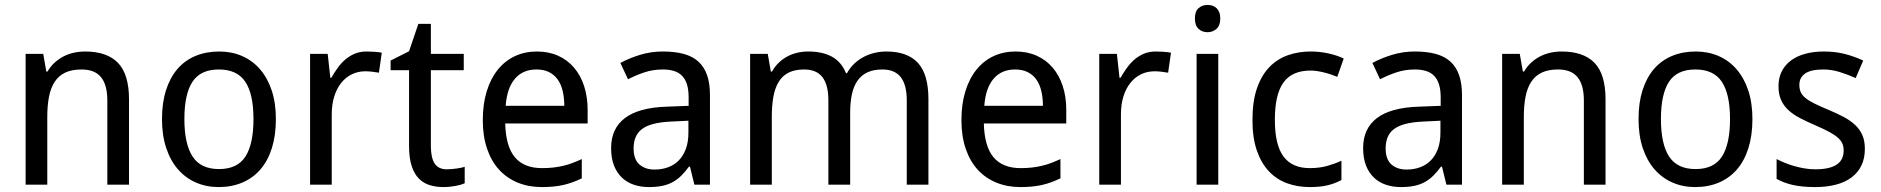

<svg xmlns="http://www.w3.org/2000/svg" viewBox="-20 -757 7709 787"><path d="M419.9 0V-345.2Q419.9 -408.7 394.3 -440.4Q368.7 -472.2 314 -472.2Q274.4 -472.2 247.6 -459.5Q220.7 -446.8 204.3 -421.9Q188 -397 180.9 -360.8Q173.8 -324.7 173.8 -277.8V0H85V-536.1H157.2L169.9 -463.9H174.8Q187 -484.9 203.9 -500.2Q220.7 -515.6 240.7 -525.9Q260.7 -536.1 283.2 -541Q305.7 -545.9 329.1 -545.9Q418.5 -545.9 463.6 -499.3Q508.8 -452.6 508.8 -350.1V0Z M1110.8 -269Q1110.8 -202.1 1094.5 -150.1Q1078.1 -98.1 1047.6 -62.7Q1017.1 -27.3 973.6 -8.8Q930.2 9.8 876 9.8Q825.7 9.8 783.2 -8.8Q740.7 -27.3 709.7 -62.7Q678.7 -98.1 661.4 -150.1Q644 -202.1 644 -269Q644 -335.4 660.4 -387Q676.8 -438.5 707 -473.9Q737.3 -509.3 781 -527.6Q824.7 -545.9 878.9 -545.9Q929.2 -545.9 971.7 -527.6Q1014.2 -509.3 1045.2 -473.9Q1076.2 -438.5 1093.5 -387Q1110.8 -335.4 1110.8 -269ZM735.8 -269Q735.8 -167 769.3 -115.5Q802.7 -64 877.9 -64Q953.1 -64 986.1 -115.5Q1019 -167 1019 -269Q1019 -371.1 985.6 -421.6Q952.1 -472.2 877 -472.2Q801.8 -472.2 768.8 -421.6Q735.8 -371.1 735.8 -269Z M1482.9 -545.9Q1497.1 -545.9 1514.6 -544.7Q1532.2 -543.5 1544.9 -541L1533.2 -459Q1519.5 -461.4 1505.1 -463.1Q1490.7 -464.8 1478 -464.8Q1447.3 -464.8 1421.9 -452.4Q1396.5 -439.9 1378.2 -416.7Q1359.9 -393.6 1349.9 -361.1Q1339.8 -328.6 1339.8 -289.1V0H1251V-536.1H1323.2L1334 -438H1337.9Q1350.1 -459 1364 -478.5Q1377.9 -498 1395.3 -512.9Q1412.6 -527.8 1434.1 -536.9Q1455.6 -545.9 1482.9 -545.9Z M1812 -63Q1820.8 -63 1831.8 -64Q1842.8 -64.9 1853 -66.4Q1863.3 -67.9 1871.8 -69.8Q1880.4 -71.8 1884.8 -73.2V-5.9Q1878.4 -2.9 1868.7 0Q1858.9 2.9 1847.2 5.1Q1835.4 7.3 1822.8 8.5Q1810.1 9.8 1797.9 9.8Q1767.6 9.8 1741.7 2Q1715.8 -5.9 1697 -24.9Q1678.2 -43.9 1667.5 -76.4Q1656.7 -108.9 1656.7 -158.2V-469.2H1581.1V-508.8L1656.7 -546.9L1694.8 -659.2H1746.1V-536.1H1880.9V-469.2H1746.1V-158.2Q1746.1 -110.8 1761.5 -86.9Q1776.9 -63 1812 -63Z M2200.7 9.8Q2147 9.8 2102.5 -8.3Q2058.1 -26.4 2026.1 -61Q1994.1 -95.7 1976.6 -147Q1959 -198.2 1959 -264.2Q1959 -330.6 1975.1 -382.8Q1991.2 -435.1 2020.5 -471.4Q2049.8 -507.8 2090.6 -526.9Q2131.3 -545.9 2180.7 -545.9Q2229 -545.9 2267.6 -528.6Q2306.2 -511.2 2333 -479.7Q2359.9 -448.2 2374.3 -404.1Q2388.7 -359.9 2388.7 -306.2V-251H2050.8Q2053.2 -156.7 2090.6 -112.3Q2127.9 -67.9 2201.7 -67.9Q2226.6 -67.9 2247.8 -70.3Q2269 -72.8 2288.8 -77.4Q2308.6 -82 2327.1 -89.1Q2345.7 -96.2 2364.7 -105V-25.9Q2345.2 -16.6 2326.4 -9.8Q2307.6 -2.9 2287.8 1.5Q2268.1 5.9 2246.8 7.8Q2225.6 9.8 2200.7 9.8ZM2178.7 -472.2Q2123 -472.2 2090.6 -434.1Q2058.1 -396 2052.7 -323.2H2293Q2293 -356.4 2286.4 -384Q2279.8 -411.6 2265.9 -431.2Q2252 -450.7 2230.5 -461.4Q2209 -472.2 2178.7 -472.2Z M2826.2 0 2808.1 -74.2H2804.2Q2788.1 -52.2 2772 -36.4Q2755.9 -20.5 2736.8 -10.3Q2717.8 0 2694.3 4.9Q2670.9 9.8 2640.1 9.8Q2606.4 9.8 2578.1 0.2Q2549.8 -9.3 2529.1 -29.1Q2508.3 -48.8 2496.6 -78.9Q2484.9 -108.9 2484.9 -149.9Q2484.9 -230 2541.3 -272.9Q2597.7 -315.9 2712.9 -319.8L2802.7 -323.2V-356.9Q2802.7 -389.6 2795.7 -411.6Q2788.6 -433.6 2775.1 -447Q2761.7 -460.4 2741.9 -466.3Q2722.2 -472.2 2696.8 -472.2Q2656.2 -472.2 2621.3 -460.4Q2586.4 -448.7 2554.2 -432.1L2522.9 -499Q2559.1 -518.6 2603.5 -532.2Q2647.9 -545.9 2696.8 -545.9Q2746.6 -545.9 2783 -535.9Q2819.3 -525.9 2843 -504.2Q2866.7 -482.4 2878.4 -448.7Q2890.1 -415 2890.1 -367.2V0ZM2663.1 -62Q2692.9 -62 2718.3 -71.3Q2743.7 -80.6 2762.2 -99.4Q2780.8 -118.2 2791.3 -146.7Q2801.8 -175.3 2801.8 -213.9V-262.2L2731.9 -258.8Q2688 -256.8 2658.2 -249Q2628.4 -241.2 2610.6 -227.3Q2592.8 -213.4 2585 -193.6Q2577.1 -173.8 2577.1 -148.9Q2577.1 -104 2600.8 -83Q2624.5 -62 2663.1 -62Z M3696.8 0V-345.2Q3696.8 -408.7 3672.4 -440.4Q3647.9 -472.2 3596.7 -472.2Q3561 -472.2 3536.1 -460.7Q3511.2 -449.2 3495.4 -427Q3479.5 -404.8 3472.2 -371.8Q3464.8 -338.9 3464.8 -295.9V0H3375.5V-345.2Q3375.5 -408.7 3351.3 -440.4Q3327.1 -472.2 3275.9 -472.2Q3238.3 -472.2 3212.9 -459.5Q3187.5 -446.8 3172.1 -421.9Q3156.7 -397 3150.1 -360.8Q3143.6 -324.7 3143.6 -277.8V0H3054.7V-536.1H3127L3139.6 -463.9H3144.5Q3156.2 -484.9 3172.4 -500.2Q3188.5 -515.6 3207.8 -525.9Q3227.1 -536.1 3248.8 -541Q3270.5 -545.9 3293 -545.9Q3351.6 -545.9 3390.4 -524.4Q3429.2 -502.9 3447.8 -457H3451.7Q3464.4 -480 3482.2 -496.6Q3500 -513.2 3521.2 -524.2Q3542.5 -535.2 3565.9 -540.5Q3589.4 -545.9 3613.8 -545.9Q3699.2 -545.9 3742.4 -499.3Q3785.6 -452.6 3785.6 -350.1V0Z M4162.6 9.8Q4108.9 9.8 4064.5 -8.3Q4020 -26.4 3988 -61Q3956.1 -95.7 3938.5 -147Q3920.9 -198.2 3920.9 -264.2Q3920.9 -330.6 3937 -382.8Q3953.1 -435.1 3982.4 -471.4Q4011.7 -507.8 4052.5 -526.9Q4093.3 -545.9 4142.6 -545.9Q4190.9 -545.9 4229.5 -528.6Q4268.1 -511.2 4294.9 -479.7Q4321.8 -448.2 4336.2 -404.1Q4350.6 -359.9 4350.6 -306.2V-251H4012.7Q4015.1 -156.7 4052.5 -112.3Q4089.8 -67.9 4163.6 -67.9Q4188.5 -67.9 4209.7 -70.3Q4231 -72.8 4250.7 -77.4Q4270.5 -82 4289.1 -89.1Q4307.6 -96.2 4326.7 -105V-25.9Q4307.1 -16.6 4288.3 -9.8Q4269.5 -2.9 4249.8 1.5Q4230 5.9 4208.7 7.8Q4187.5 9.8 4162.6 9.8ZM4140.6 -472.2Q4085 -472.2 4052.5 -434.1Q4020 -396 4014.6 -323.2H4254.9Q4254.9 -356.4 4248.3 -384Q4241.7 -411.6 4227.8 -431.2Q4213.9 -450.7 4192.4 -461.4Q4170.9 -472.2 4140.6 -472.2Z M4717.8 -545.9Q4731.9 -545.9 4749.5 -544.7Q4767.1 -543.5 4779.8 -541L4768.1 -459Q4754.4 -461.4 4740 -463.1Q4725.6 -464.8 4712.9 -464.8Q4682.1 -464.8 4656.7 -452.4Q4631.3 -439.9 4613 -416.7Q4594.7 -393.6 4584.7 -361.1Q4574.7 -328.6 4574.7 -289.1V0H4485.8V-536.1H4558.1L4568.8 -438H4572.8Q4585 -459 4598.9 -478.5Q4612.8 -498 4630.1 -512.9Q4647.5 -527.8 4668.9 -536.9Q4690.4 -545.9 4717.8 -545.9Z M4973.6 0H4884.8V-536.1H4973.6ZM4877.9 -681.2Q4877.9 -710.4 4892.8 -723.6Q4907.7 -736.8 4929.7 -736.8Q4940.4 -736.8 4950 -733.6Q4959.5 -730.5 4966.6 -723.6Q4973.6 -716.8 4977.8 -706.3Q4981.9 -695.8 4981.9 -681.2Q4981.9 -652.8 4966.6 -638.9Q4951.2 -625 4929.7 -625Q4907.7 -625 4892.8 -638.7Q4877.9 -652.3 4877.9 -681.2Z M5348.6 9.8Q5299.3 9.8 5256.3 -5.6Q5213.4 -21 5181.6 -54.4Q5149.9 -87.9 5131.8 -139.9Q5113.8 -191.9 5113.8 -265.1Q5113.8 -341.8 5132.3 -395.3Q5150.9 -448.7 5183.3 -482.2Q5215.8 -515.6 5259.3 -530.8Q5302.7 -545.9 5352.5 -545.9Q5390.6 -545.9 5427 -537.6Q5463.4 -529.3 5487.8 -517.1L5461.4 -441.9Q5450.2 -446.8 5436.5 -451.4Q5422.9 -456.1 5408.2 -459.7Q5393.6 -463.4 5379.4 -465.6Q5365.2 -467.8 5352.5 -467.8Q5275.9 -467.8 5240.7 -418.7Q5205.6 -369.6 5205.6 -266.1Q5205.6 -163.1 5241 -115.5Q5276.4 -67.9 5348.6 -67.9Q5388.2 -67.9 5420.2 -76.9Q5452.1 -85.9 5478.5 -98.1V-19Q5452.1 -4.9 5422.1 2.4Q5392.1 9.8 5348.6 9.8Z M5908.7 0 5890.6 -74.2H5886.7Q5870.6 -52.2 5854.5 -36.4Q5838.4 -20.5 5819.3 -10.3Q5800.3 0 5776.9 4.9Q5753.4 9.8 5722.7 9.8Q5689 9.8 5660.6 0.2Q5632.3 -9.3 5611.6 -29.1Q5590.8 -48.8 5579.1 -78.9Q5567.4 -108.9 5567.4 -149.9Q5567.4 -230 5623.8 -272.9Q5680.2 -315.9 5795.4 -319.8L5885.3 -323.2V-356.9Q5885.3 -389.6 5878.2 -411.6Q5871.1 -433.6 5857.7 -447Q5844.2 -460.4 5824.5 -466.3Q5804.7 -472.2 5779.3 -472.2Q5738.8 -472.2 5703.9 -460.4Q5668.9 -448.7 5636.7 -432.1L5605.5 -499Q5641.6 -518.6 5686 -532.2Q5730.5 -545.9 5779.3 -545.9Q5829.1 -545.9 5865.5 -535.9Q5901.9 -525.9 5925.5 -504.2Q5949.2 -482.4 5960.9 -448.7Q5972.7 -415 5972.7 -367.2V0ZM5745.6 -62Q5775.4 -62 5800.8 -71.3Q5826.2 -80.6 5844.7 -99.4Q5863.3 -118.2 5873.8 -146.7Q5884.3 -175.3 5884.3 -213.9V-262.2L5814.5 -258.8Q5770.5 -256.8 5740.7 -249Q5710.9 -241.2 5693.1 -227.3Q5675.3 -213.4 5667.5 -193.6Q5659.7 -173.8 5659.7 -148.9Q5659.7 -104 5683.3 -83Q5707 -62 5745.6 -62Z M6472.2 0V-345.2Q6472.2 -408.7 6446.5 -440.4Q6420.9 -472.2 6366.2 -472.2Q6326.7 -472.2 6299.8 -459.5Q6272.9 -446.8 6256.6 -421.9Q6240.2 -397 6233.2 -360.8Q6226.1 -324.7 6226.1 -277.8V0H6137.2V-536.1H6209.5L6222.2 -463.9H6227.1Q6239.3 -484.9 6256.1 -500.2Q6272.9 -515.6 6293 -525.9Q6313 -536.1 6335.4 -541Q6357.9 -545.9 6381.3 -545.9Q6470.7 -545.9 6515.9 -499.3Q6561 -452.6 6561 -350.1V0Z M7163.1 -269Q7163.1 -202.1 7146.7 -150.1Q7130.4 -98.1 7099.9 -62.7Q7069.3 -27.3 7025.9 -8.8Q6982.4 9.8 6928.2 9.8Q6877.9 9.8 6835.4 -8.8Q6793 -27.3 6762 -62.7Q6731 -98.1 6713.6 -150.1Q6696.3 -202.1 6696.3 -269Q6696.3 -335.4 6712.6 -387Q6729 -438.5 6759.3 -473.9Q6789.6 -509.3 6833.3 -527.6Q6877 -545.9 6931.2 -545.9Q6981.4 -545.9 7023.9 -527.6Q7066.4 -509.3 7097.4 -473.9Q7128.4 -438.5 7145.8 -387Q7163.1 -335.4 7163.1 -269ZM6788.1 -269Q6788.1 -167 6821.5 -115.5Q6855 -64 6930.2 -64Q7005.4 -64 7038.3 -115.5Q7071.3 -167 7071.3 -269Q7071.3 -371.1 7037.8 -421.6Q7004.4 -472.2 6929.2 -472.2Q6854 -472.2 6821 -421.6Q6788.1 -371.1 6788.1 -269Z M7624 -147Q7624 -107.9 7609.9 -78.6Q7595.7 -49.3 7569.1 -29.5Q7542.5 -9.8 7504.9 0Q7467.3 9.8 7420.4 9.8Q7367.2 9.8 7329.1 1.2Q7291 -7.3 7262.2 -23.9V-105Q7277.3 -97.2 7295.9 -89.6Q7314.5 -82 7335 -76.2Q7355.5 -70.3 7377.2 -66.7Q7398.9 -63 7420.4 -63Q7452.1 -63 7474.4 -68.4Q7496.6 -73.7 7510.5 -83.7Q7524.4 -93.8 7530.8 -108.2Q7537.1 -122.6 7537.1 -140.1Q7537.1 -155.3 7532.2 -167.5Q7527.3 -179.7 7514.4 -191.7Q7501.5 -203.6 7479 -215.8Q7456.5 -228 7421.4 -243.2Q7386.2 -258.3 7358.2 -272.9Q7330.1 -287.6 7310.5 -305.7Q7291 -323.7 7280.5 -347.4Q7270 -371.1 7270 -403.8Q7270 -438 7283.4 -464.6Q7296.9 -491.2 7321.3 -509.3Q7345.7 -527.3 7379.9 -536.6Q7414.1 -545.9 7456.1 -545.9Q7503.4 -545.9 7542.7 -535.6Q7582 -525.4 7617.2 -508.8L7586.4 -437Q7554.7 -451.2 7521.2 -461.7Q7487.8 -472.2 7453.1 -472.2Q7403.3 -472.2 7379.4 -455.8Q7355.5 -439.5 7355.5 -409.2Q7355.5 -392.1 7361.1 -379.4Q7366.7 -366.7 7380.4 -355.5Q7394 -344.2 7417 -332.8Q7439.9 -321.3 7474.1 -307.1Q7509.3 -292.5 7536.9 -277.8Q7564.5 -263.2 7584 -244.9Q7603.5 -226.6 7613.8 -203.1Q7624 -179.7 7624 -147Z"/></svg>

Font: Droid Sans
Style: Regular
Weight: 400
Version: Version 1.00 build 113